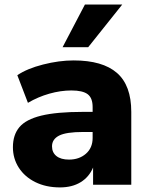

<svg xmlns="http://www.w3.org/2000/svg" viewBox="-20 -817 658 849"><path d="M37.1 -166Q37.1 -220.7 65.9 -254.9Q94.7 -289.1 162.6 -305.7Q230.5 -322.3 346.7 -322.3H389.6V-343.8Q389.6 -383.8 367.7 -400.4Q345.7 -417 295.9 -417Q248 -417 198.2 -402.8Q148.4 -388.7 103.5 -362.3L56.6 -484.4Q99.6 -513.7 170.4 -531.7Q241.2 -549.8 305.7 -549.8Q433.6 -549.8 497.1 -494.6Q560.5 -439.5 560.5 -322.3V0H391.6V-76.2Q374 -34.2 336.4 -11.2Q298.8 11.7 245.1 11.7Q183.6 11.7 136.2 -11.7Q88.9 -35.2 63 -75.7Q37.1 -116.2 37.1 -166ZM285.2 -111.3Q330.1 -111.3 359.9 -137.2Q389.6 -163.1 389.6 -207V-233.4H347.7Q272.5 -233.4 241.2 -217.3Q210 -201.2 210 -169.9Q210 -142.6 229.5 -127Q249 -111.3 285.2 -111.3ZM355.5 -796.9H520.5L370.1 -608.4H256.8Z"/></svg>

Font: Min Sans Black
Style: Regular
Weight: 900
Designer: Jinseong-Kim, NotoSansCJK, Nunito
Foundry: Jinseong-Kim
Version: Version 1.000